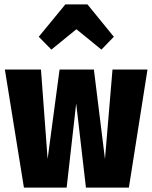

<svg xmlns="http://www.w3.org/2000/svg" viewBox="-20 -847 688 867"><path d="M562 0H368L324 -380L281 0H88L2 -533H165L195 -129L249 -533H404L454 -129L488 -533H646ZM155 -681 275 -827H375L494 -681L438 -623L325 -715L212 -623Z"/></svg>

Font: Fira Sans Compressed ExtraBold
Style: Regular
Weight: 800
Width: 1
Designer: bBox Type GmbH & Carrois Corporate GbR & Edenspiekermann AG
Foundry: bBox Type GmbH & Carrois Corporate GbR & Edenspiekermann AG
Version: Version 4.301